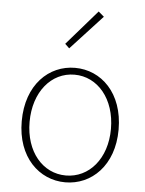

<svg xmlns="http://www.w3.org/2000/svg" viewBox="-57 -866 700 924"><g transform="rotate(5 293.0 -403.5)"><path d="M293 13C419 13 527 -88 527 -262C527 -439 419 -540 293 -540C167 -540 59 -439 59 -262C59 -88 167 13 293 13ZM293 -20C181 -20 97 -118 97 -262C97 -407 181 -507 293 -507C405 -507 490 -407 490 -262C490 -118 405 -20 293 -20ZM256 -631 409 -797 382 -820 235 -651Z"/></g></svg>

Font: Noto Sans CJK Thin
Style: Regular
Weight: 100
Designer: Ryoko NISHIZUKA (kana & ideographs); Paul D. Hunt (Latin, Greek & Cyrillic); Wenlong ZHANG (bopomofo); Sandoll Communica
Foundry: Adobe Systems Incorporated
Version: Version 1.000;PS 1;hotconv 1.0.78;makeotf.lib2.5.61930